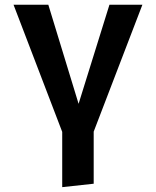

<svg xmlns="http://www.w3.org/2000/svg" viewBox="-20 -563 655 807"><path d="M241.5 223.6V-8.7L36.9 -543.1H183.1L310.3 -126.7L440 -543.1H578.5L373.8 -9.7V209.2Z"/></svg>

Font: Fira Code SemiBold
Style: Regular
Weight: 600
Designer: Carrois Corporate, Edenspiekermann AG, Nikita Prokopov
Foundry: Carrois Corporate, Edenspiekermann AG, Nikita Prokopov
Version: Version 6.002